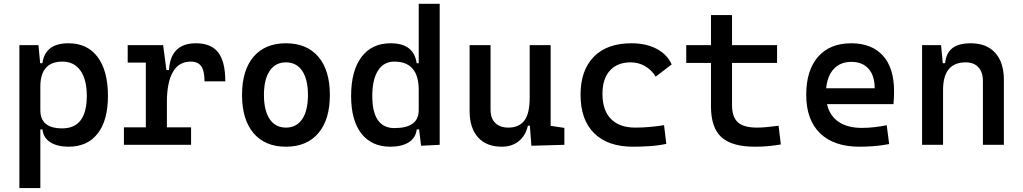

<svg xmlns="http://www.w3.org/2000/svg" viewBox="-20 -752 5313 997"><path d="M80.6 224.6V-517.6H179.7L188.5 -423.8H200.2Q214.4 -527.3 335.4 -527.3Q433.6 -527.3 487.1 -455.8Q540.5 -384.3 540.5 -253.9Q540.5 -126.5 487.1 -58.3Q433.6 9.8 336.4 9.8Q278.3 9.8 241.9 -12.9Q205.6 -35.6 200.2 -80.1H189.5V224.6ZM304.2 -432.1Q189.5 -432.1 189.5 -301.8V-179.7Q189.5 -85.4 303.2 -85.4Q430.7 -85.4 430.7 -253.9Q430.7 -338.9 397.7 -385.5Q364.7 -432.1 304.2 -432.1Z M623.5 0V-90.8H737.3V-426.8H643.1V-517.6H827.1L844.2 -388.2H857.4Q865.7 -527.3 997.6 -527.3Q1076.2 -527.3 1113 -479.7Q1149.9 -432.1 1149.9 -329.6H1042Q1042 -384.3 1024.9 -408.2Q1007.8 -432.1 970.7 -432.1Q908.2 -432.1 877.4 -377.7Q846.7 -323.2 846.7 -222.7V-90.8H972.2V0Z M1464.8 9.8Q1356.4 9.8 1296.6 -60.5Q1236.8 -130.9 1236.8 -258.8Q1236.8 -387.2 1296.6 -457.3Q1356.4 -527.3 1464.8 -527.3Q1573.2 -527.3 1633.1 -457.3Q1692.9 -387.2 1692.9 -258.8Q1692.9 -130.9 1633.1 -60.5Q1573.2 9.8 1464.8 9.8ZM1464.8 -89.4Q1519.5 -89.4 1549.3 -133.5Q1579.1 -177.7 1579.1 -258.8Q1579.1 -339.8 1549.3 -384Q1519.5 -428.2 1464.8 -428.2Q1410.2 -428.2 1380.4 -384Q1350.6 -339.8 1350.6 -258.8Q1350.6 -177.7 1380.4 -133.5Q1410.2 -89.4 1464.8 -89.4Z M2007.3 9.8Q1910.2 9.8 1856.7 -58.3Q1803.2 -126.5 1803.2 -253.9Q1803.2 -384.3 1856.9 -455.8Q1910.6 -527.3 2008.3 -527.3Q2129.4 -527.3 2143.6 -423.8H2154.3V-732.4H2263.2V0L2166.5 4.9L2156.2 -80.1H2144Q2138.7 -35.6 2102.3 -12.9Q2065.9 9.8 2007.3 9.8ZM1913.1 -253.9Q1913.1 -86.9 2028.3 -86.9Q2154.3 -86.9 2154.3 -179.7V-285.2Q2154.3 -432.1 2027.3 -432.1Q1972.7 -432.1 1942.9 -385.5Q1913.1 -338.9 1913.1 -253.9Z M2585.9 9.8Q2505.9 9.8 2462.2 -38.8Q2418.5 -87.4 2418.5 -175.8V-517.6H2527.3V-182.1Q2527.3 -137.7 2551.8 -113.5Q2576.2 -89.4 2620.1 -89.4Q2674.3 -89.4 2702.4 -125.2Q2730.5 -161.1 2730.5 -245.6V-517.6H2839.4V-98.6L2910.6 -87.9V0L2739.3 4.9L2731.4 -99.6H2721.2Q2709 -46.9 2673.3 -18.6Q2637.7 9.8 2585.9 9.8Z M3266.6 9.8Q3136.7 9.8 3065.7 -59.8Q2994.6 -129.4 2994.6 -259.8Q2994.6 -386.7 3063.2 -457Q3131.8 -527.3 3258.8 -527.3Q3335 -527.3 3389.6 -498.5Q3444.3 -469.7 3467.8 -417.5L3384.8 -354Q3363.3 -389.2 3329.3 -408.7Q3295.4 -428.2 3254.9 -428.2Q3185.5 -428.2 3147 -385.5Q3108.4 -342.8 3108.4 -264.6Q3108.4 -179.2 3152.6 -134.3Q3196.8 -89.4 3278.3 -89.4Q3316.4 -89.4 3354.2 -92.8Q3392.1 -96.2 3428.2 -102.1L3439.9 -4.9Q3398.4 3.9 3354 6.8Q3309.6 9.8 3266.6 9.8Z M3900.9 9.8Q3779.8 9.8 3725.8 -40Q3671.9 -89.8 3671.9 -199.2V-425.3H3543.5V-517.6H3671.9V-673.8H3781.2V-517.6H4015.1V-425.3H3781.2V-206.1Q3781.2 -145 3811.3 -117.2Q3841.3 -89.4 3910.6 -89.4Q3934.1 -89.4 3961.2 -92Q3988.3 -94.7 4022.9 -99.1L4034.7 -2Q4001 3.9 3969 6.8Q3937 9.8 3900.9 9.8Z M4443.4 9.8Q4310.5 9.8 4238.5 -59.8Q4166.5 -129.4 4166.5 -259.8Q4166.5 -386.7 4227.8 -457Q4289.1 -527.3 4400.4 -527.3Q4506.3 -527.3 4564.5 -463.4Q4622.6 -399.4 4622.6 -278.3Q4622.6 -242.7 4619.6 -211.4H4274.4Q4288.1 -150.9 4334.5 -119.4Q4380.9 -87.9 4455.1 -87.9Q4488.3 -87.9 4520 -91.6Q4551.8 -95.2 4584.5 -101.6L4597.2 -3.9Q4550.3 4.9 4511.7 7.3Q4473.1 9.8 4443.4 9.8ZM4401.4 -430.7Q4344.2 -430.7 4310.3 -394.8Q4276.4 -358.9 4270 -293.5H4522Q4522 -359.4 4490 -395Q4458 -430.7 4401.4 -430.7Z M4768.1 0V-517.6H4866.7L4875.5 -423.8H4887.7Q4892.6 -476.1 4925 -501.7Q4957.5 -527.3 5021 -527.3Q5103 -527.3 5147.9 -477.5Q5192.9 -427.7 5192.9 -336.9V0H5084V-330.6Q5084 -377.4 5060.5 -402.8Q5037.1 -428.2 4994.6 -428.2Q4877 -428.2 4877 -284.7V0Z"/></svg>

Font: Caskaydia Cove Medium
Style: Regular
Weight: 500
Monospace: yes
Designer: Aaron Bell
Foundry: Saja Typeworks
Version: Version 4.300; ttfautohint (v1.8.3)